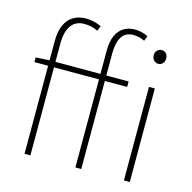

<svg xmlns="http://www.w3.org/2000/svg" viewBox="-107 -841 948 948"><g transform="rotate(15 367.0 -367.0)"><path d="M100 0V-576Q100 -626 115 -659Q130 -692 157.5 -708Q185 -724 222 -724Q240 -724 260.5 -719.5Q281 -715 300 -706L290 -680Q271 -689 254 -692.5Q237 -696 220 -696Q175 -696 152.5 -663.5Q130 -631 130 -572V0ZM360 0V-596Q360 -643 373.5 -673.5Q387 -704 411.5 -719Q436 -734 470 -734Q485 -734 502.5 -730Q520 -726 536 -718L526 -692Q511 -700 496.5 -703Q482 -706 468 -706Q428 -706 409 -676Q390 -646 390 -592V0ZM30 -450V-474L100 -478H504V-450ZM608 0V-478H638V0ZM622 -600Q609 -600 599.5 -610Q590 -620 590 -636Q590 -651 599.5 -660.5Q609 -670 622 -670Q636 -670 645 -660.5Q654 -651 654 -636Q654 -620 645 -610Q636 -600 622 -600Z"/></g></svg>

Font: Source Sans 3 VF
Style: Regular
Weight: 200
Designer: Paul D. Hunt
Foundry: Adobe
Version: Version 3.046;hotconv 1.0.118;makeotfexe 2.5.65603